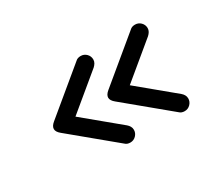

<svg xmlns="http://www.w3.org/2000/svg" viewBox="-75 -654 831 719"><g transform="rotate(-30 340.5 -294.0)"><path d="M552 -107Q538 -107 530 -115L344 -269Q313 -294 344 -319L530 -473Q538 -481 552 -481Q566.5 -481 576.8 -470.8Q587 -460.5 587 -446Q587 -438 583 -431.2Q579 -424.5 573 -419L422 -294L573 -169Q579 -164 583 -157.2Q587 -150.5 587 -142Q587 -128 576.8 -117.5Q566.5 -107 552 -107ZM317 -107Q303 -107 295 -115L109 -269Q78 -294 109 -319L295 -473Q303 -481 317 -481Q331.5 -481 341.8 -470.8Q352 -460.5 352 -446Q352 -438 348 -431.2Q344 -424.5 338 -419L187 -294L338 -169Q344 -164 348 -157.2Q352 -150.5 352 -142Q352 -128 341.8 -117.5Q331.5 -107 317 -107Z"/></g></svg>

Font: Jura Light
Style: Bold
Weight: 700
Version: Version 5.104